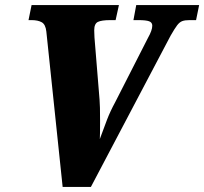

<svg xmlns="http://www.w3.org/2000/svg" viewBox="-20 -734 802 754"><path d="M162 -610Q159 -638 144 -646.5Q129 -655 104 -655H92L104 -714H447L434 -655H413Q379 -655 364.5 -648Q350 -641 350 -615L351 -587L371 -342Q373 -321 373 -259Q373 -202 372 -188Q388 -232 400.5 -264.5Q413 -297 432 -332L561 -585Q578 -615 578 -633Q578 -646 565.5 -650.5Q553 -655 524 -655H504L515 -714H762L750 -655H724Q706 -655 695.5 -651Q685 -647 675.5 -634.5Q666 -622 650 -594L337 0H226Z"/></svg>

Font: Noto Serif NarrowBlack
Style: Italic
Weight: 900
Width: 4
Italic angle: -12°
Designer: Monotype Design Team
Foundry: Monotype Imaging Inc.
Version: Version 1.001